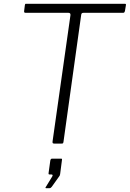

<svg xmlns="http://www.w3.org/2000/svg" viewBox="-20 -762 688 1019"><path d="M112 -735Q113 -740 114 -741Q115 -742 120 -742H642Q647 -742 648 -740Q649 -738 648 -733L643 -703Q642 -699 640 -696.5Q638 -694 633 -694H424Q418 -694 415 -692Q412 -690 411 -684L317 -10Q316 -3 314 -1.5Q312 0 307 0H268Q262 0 260 -2.5Q258 -5 259 -12L354 -682Q355 -694 343 -694H115Q107 -694 108 -703ZM225 237Q222 237 221.5 234.5Q221 232 224 229L257 175Q260 170 259 167Q258 164 253 164H244Q240 164 238.5 162.5Q237 161 238 155L247 90Q249 80 256 80H305Q310 80 309 86L299 163Q297 167 297 170L255 229Q252 233 249 235Q246 237 239 237Z"/></svg>

Font: Libre Franklin Thin ExtraLight
Style: Italic
Weight: 250
Italic angle: -8°
Version: Version 3.000